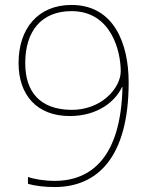

<svg xmlns="http://www.w3.org/2000/svg" viewBox="-20 -746 610 776"><path d="M500 -413C500 -569 441 -726 269 -726C133 -726 55 -630 55 -491C55 -361 130 -277 262 -277C377 -277 447 -338 473 -394H475C469 -112 350 -15 201 -15C159 -15 117 -22 93 -31V-3C120 5 159 10 201 10C372 10 500 -108 500 -413ZM269 -701C431 -701 468 -537 468 -458C468 -391 390 -299 264 -302C142 -305 82 -374 82 -491C82 -621 148 -701 269 -701Z"/></svg>

Font: Noto Sans Arabic UI Th
Style: Regular
Weight: 100
Designer: Monotype Design Team, Nadine Chahine and Nizar Qandah
Foundry: Monotype Imaging Inc.
Version: Version 2.010